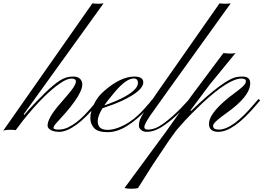

<svg xmlns="http://www.w3.org/2000/svg" viewBox="-151 -799 1599 1165"><path d="M312 -56.6Q336.9 -75.7 359.4 -98.6Q381.8 -121.6 399.4 -142.1Q417 -162.6 429.7 -178.2Q441.9 -193.8 446.3 -198.2L457 -189.9Q452.1 -184.6 439.5 -168.5Q372.1 -85 312.5 -42Q252.9 1 208 1Q163.1 1 143.6 -21Q137.7 -27.8 137.7 -37.1Q137.7 -85 219.7 -176.8Q278.8 -243.7 294.4 -268.1Q309.6 -292 309.6 -304.7Q309.6 -322.3 282.7 -322.3Q255.9 -322.3 215.8 -294.9Q118.7 -230 -10.7 -68.8L-55.7 -9.3Q-68.8 -11.7 -90.8 -11.7Q-112.8 -11.7 -130.9 -6.8L409.7 -778.8Q442.4 -773.9 477.5 -778.8L-6.8 -106.4L-4.4 -101.1Q32.7 -144 64.5 -177.2L122.6 -235.8Q172.4 -284.2 210.9 -309.6Q249.5 -335 292 -334.5Q334.5 -334.5 345.7 -303.2Q367.7 -242.7 208.5 -71.8L189.5 -50.8Q173.8 -33.2 173.8 -22.9Q173.8 -12.7 204.1 -12.7Q234.4 -12.7 260.7 -25.4Q287.1 -38.1 312 -56.6Z M686 -295.4Q686 -322.8 660.6 -322.8Q615.7 -322.8 548.3 -244.1Q501.5 -189.5 481.9 -159.2Q629.4 -210.9 671.9 -262.2Q686 -279.3 686 -295.4ZM664.1 -334.5Q715.8 -334.5 718.3 -302.2Q721.7 -250 591.3 -188.5Q543.5 -166 470.7 -142.1Q441.9 -94.7 441.9 -65.4Q441.9 -36.1 457.5 -23.4Q473.1 -10.7 502.4 -11.2Q531.7 -11.2 565.9 -23.9Q600.1 -36.6 630.4 -56.2Q660.6 -75.7 685.1 -98.6Q709.5 -121.6 728 -142.6Q746.6 -163.1 759.3 -178.7Q771 -194.3 775.4 -198.2L785.6 -189.9Q778.8 -184.6 766.1 -168Q753.4 -151.4 733.9 -129.9Q681.6 -73.7 621.1 -35.6Q561 2.9 502 2.9Q442.9 2.9 419.9 -22Q374 -71.8 420.4 -168.9Q440.4 -211.9 481 -247.1Q580.6 -334 664.1 -334.5Z M748 -12.7Q790.5 -12.7 841.3 -49.8Q892.1 -86.9 945.8 -141.6L979.5 -177.7Q993.2 -193.4 998 -198.2L1007.8 -189.9Q1002.4 -184.6 987.8 -168.5Q973.1 -152.3 935.5 -113.8Q897.5 -75.2 842.8 -37.1Q788.1 1 739.3 1Q719.2 1 705.6 -10.3Q691.9 -21.5 691.9 -34.2Q691.9 -56.6 699.2 -75.2Q706.5 -93.3 729 -128.9L803.7 -239.3L1181.2 -778.8Q1216.3 -773.9 1249 -778.8Q783.2 -131.3 760.3 -97.7Q724.6 -44.4 724.6 -28.3Q724.6 -12.7 748 -12.7Z M1340.8 -307.6Q1340.8 -322.3 1314 -322.3Q1237.3 -322.3 1076.2 -172.4Q1001 -100.1 971.7 -67.9L919.9 -9.3Q899.4 17.6 874.5 53.2L774.9 202.1L700.7 319.3Q688 338.9 686 342.3Q671.9 346.2 646 346.2Q620.1 346.2 604.5 341.8L854 2.9L1012.2 -219.7L1204.6 -477.1Q1231 -474.1 1249.5 -474.1Q1268.1 -474.1 1278.3 -477.5L1121.1 -285.2L1004.9 -129.9L1008.3 -126Q1210.4 -320.3 1287.6 -332Q1306.2 -335 1320.8 -334.5Q1367.2 -334.5 1367.2 -293.9Q1367.2 -213.9 1220.2 -110.8Q1154.3 -63.5 1145 -45.9Q1142.1 -40 1142.1 -34.7Q1142.1 -12.7 1176.8 -12.7Q1260.7 -12.7 1391.1 -168L1417 -198.2L1427.7 -189.9L1402.3 -160.6Q1266.1 1 1173.8 1Q1117.2 1 1117.2 -47.4Q1117.2 -120.6 1277.8 -238.3Q1333.5 -278.8 1339.4 -296.9Q1340.8 -302.7 1340.8 -307.6Z"/></svg>

Font: PinyonScript
Style: Regular
Weight: 400
Designer: Nicole Fally
Foundry: Nicole Fally
Version: Version 1.005